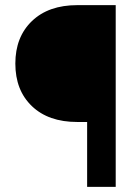

<svg xmlns="http://www.w3.org/2000/svg" viewBox="-20 -731 529 751"><path d="M320.8 0V-253.9H281.7Q169.4 -253.9 104.7 -315.9Q40 -377.9 40 -482.4Q40 -586.4 105 -648.7Q169.9 -710.9 282.2 -710.9H432.6V0Z"/></svg>

Font: Roboto Black
Style: Regular
Weight: 900
Designer: Google
Version: Version 2.134; 2016